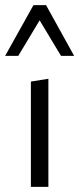

<svg xmlns="http://www.w3.org/2000/svg" viewBox="-24 -726 308 746"><path d="M96 -409 164 -420V0H96ZM130 -647 47 -509H-4L106 -706H155L264 -509H213Z"/></svg>

Font: LXGW Bright TC
Style: Regular
Weight: 400
Designer: Christian Thalmann (Catharsis Fonts)
Foundry: LXGW / Christian Thalmann (Catharsis Fonts) / Fontworks Inc.
Version: Version 5.501